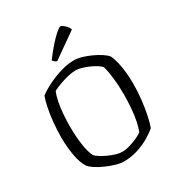

<svg xmlns="http://www.w3.org/2000/svg" viewBox="-219 -1088 1132 1226"><g transform="rotate(-30 347.5 -475.5)"><path d="M334 0Q308 0 274.5 -10Q241 -20 208 -34.5Q175 -49 149 -66Q123 -83 111 -97Q85 -137 74 -201Q63 -265 63 -332Q63 -388 68.5 -443.5Q74 -499 83.5 -545Q93 -591 104 -619Q125 -635 156 -652.5Q187 -670 225 -685.5Q263 -701 302.5 -710.5Q342 -720 380 -720Q404 -720 435.5 -711Q467 -702 499.5 -687Q532 -672 558 -655Q584 -638 596 -622Q609 -595 617 -559.5Q625 -524 629 -484Q633 -444 633 -403Q633 -343 626.5 -285.5Q620 -228 610 -180Q600 -132 588 -99Q565 -78 525.5 -55Q486 -32 437 -16Q388 0 334 0ZM356 -59Q382 -59 413.5 -68.5Q445 -78 472 -90.5Q499 -103 511 -113Q522 -139 530.5 -180.5Q539 -222 543 -272.5Q547 -323 547 -376Q547 -439 540.5 -494Q534 -549 523 -586Q517 -595 498 -607.5Q479 -620 454 -631.5Q429 -643 402.5 -651Q376 -659 355 -659Q330 -659 297 -651Q264 -643 233 -631.5Q202 -620 181 -609Q169 -582 161 -541.5Q153 -501 149.5 -455Q146 -409 146 -364Q146 -296 154.5 -234Q163 -172 181 -136Q190 -125 211 -111.5Q232 -98 258.5 -86Q285 -74 310.5 -66.5Q336 -59 356 -59ZM284 -768Q274 -772 266.5 -778.5Q259 -785 256 -790Q291 -837 323 -873Q355 -909 379.5 -930Q404 -951 413 -951Q420 -951 431 -942.5Q442 -934 452.5 -922Q463 -910 467 -897Z"/></g></svg>

Font: Texturina Medium 12pt ExtraLight
Style: Regular
Weight: 250
Version: Version 1.002